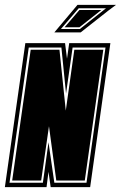

<svg xmlns="http://www.w3.org/2000/svg" viewBox="-46 -768 496 788"><path d="M-26 0 58 -591H221L229 -527L238 -591H407L324 0H162L153 -63L145 0ZM-7 -18H130L153 -184L177 -18H309L387 -573H252L225 -384L206 -573H72ZM4 -27 80 -564H198L224 -314L259 -564H378L302 -27H185L155 -250L123 -27ZM177 -635 272 -748H430L398 -724L285 -635ZM204 -649H282L389 -734H277ZM219 -656 280 -727H370L280 -656Z"/></svg>

Font: Alumni Sans Collegiate One SC
Style: Italic
Weight: 400
Italic angle: -8°
Designer: Robert E. Leuschke
Foundry: Robert E. Leuschke
Version: Version 1.100